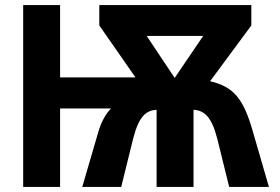

<svg xmlns="http://www.w3.org/2000/svg" viewBox="-20 -734 1100 754"><path d="M71 0H216V-308H416C397 -289 377 -256 365 -212L303 0H456L503 -190C526 -279 554 -300 595 -303V0H740V-303C783 -300 811 -275 833 -190L880 0H1036L972 -221C936 -346 897 -394 805 -415L967 -634V-714H370V-634L512 -430H216V-714H71ZM666 -428 556 -593H778Z"/></svg>

Font: Noto Sans Mono Condensed ExtraBold
Style: Regular
Weight: 800
Width: 3
Designer: Monotype Design Team
Foundry: Monotype Imaging Inc.
Version: Version 2.014